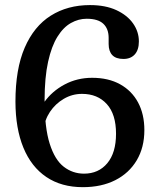

<svg xmlns="http://www.w3.org/2000/svg" viewBox="-20 -734 633 767"><path d="M339.4 -713.7Q401.2 -713.7 444.9 -693.5Q488.6 -673.2 511.7 -640.2Q534.8 -607.2 534.8 -568.5Q534.8 -535 518.5 -516.7Q502.1 -498.5 473.3 -498.5Q443.2 -498.5 428.6 -513.8Q414 -529.2 414 -558.3V-582.9Q414 -619 392.8 -639Q371.5 -659.1 326.2 -659.1Q293.7 -659.1 263.4 -642.1Q233.1 -625.2 209.5 -587.3Q185.8 -549.4 172.1 -487.2Q158.3 -425 158.1 -334Q158.2 -223.9 178.6 -159.7Q199 -95.4 234.7 -67.9Q270.4 -40.3 315.6 -40.3Q373.9 -40.3 408.7 -82.1Q443.5 -123.9 443.5 -199.7Q443.5 -277.9 406.5 -318.4Q369.6 -359 307.7 -359Q268.5 -359 234.8 -339.2Q201.1 -319.4 179.5 -287Q157.9 -254.6 154.9 -216L124 -231.6Q126 -282.1 156.8 -325.8Q187.6 -369.5 237.9 -396.4Q288.2 -423.2 348.1 -423.2Q413 -423.2 459.8 -397.3Q506.5 -371.4 531.6 -324.6Q556.7 -277.7 556.7 -214.3Q556.7 -144.9 526.2 -93.6Q495.6 -42.2 440.4 -14.2Q385.2 13.7 310.8 13.7Q225.5 13.7 165.3 -26.8Q105 -67.4 73.5 -144Q42 -220.6 41.7 -327.8Q41.7 -458.1 78.7 -543.6Q115.7 -629.1 182.8 -671.4Q249.9 -713.7 339.4 -713.7Z"/></svg>

Font: Fraunces SuperSoft 9pt
Style: Regular
Weight: 900
Version: Version 1.000;[b76b70a41]